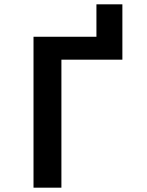

<svg xmlns="http://www.w3.org/2000/svg" viewBox="-20 -868 680 888"><path d="M135 -698H426V-848H546V-592H264V0H135Z"/></svg>

Font: Writer SemiBold
Style: Regular
Weight: 600
Monospace: yes
Designer: Mike Abbink, Paul van der Laan, Pieter van Rosmalen
Foundry: Bold Monday
Version: Version 2.001 2020